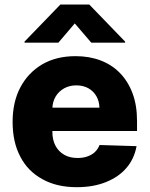

<svg xmlns="http://www.w3.org/2000/svg" viewBox="-20 -794 643 825"><path d="M310.1 10.3Q223.6 10.3 162.6 -23.9Q99.6 -58.1 67.4 -120.6Q34.2 -182.6 34.2 -270.5Q34.2 -355.5 67.4 -418.5Q100.6 -481.4 161.6 -517.6Q222.2 -552.7 304.7 -552.7Q363.3 -552.7 411.1 -534.7Q460.4 -516.1 494.6 -481Q529.8 -445.3 549.3 -393.6Q568.8 -342.3 568.8 -273.9V-231H94.7V-331.5H407.2Q406.7 -358.9 394 -380.9Q381.8 -402.3 359.4 -415Q336.9 -427.2 308.1 -427.2Q278.8 -427.2 255.9 -414.6Q231.9 -400.9 219.2 -379.4Q205.6 -356.4 205.1 -328.6V-226.1Q205.1 -192.9 218.3 -168Q231.4 -143.1 255.9 -128.9Q279.8 -115.2 313 -115.2Q337.4 -115.2 355 -121.6Q375.5 -128.9 387.2 -140.1Q401.4 -153.8 407.7 -170.9L566.9 -166Q556.6 -111.3 523.9 -73.2Q491.2 -34.2 435.5 -11.7Q381.3 10.3 310.1 10.3ZM517.6 -610.8H372.1L301.3 -693.4L231 -610.8H85.4V-615.2L239.3 -774.4H363.8L517.6 -615.2Z"/></svg>

Font: My Font
Style: Regular
Weight: 500
Designer: Rasmus Andersson
Foundry: rsms
Version: Version 0.001